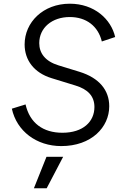

<svg xmlns="http://www.w3.org/2000/svg" viewBox="-20 -777 687 1037"><path d="M311 12C474 12 570 -90 570 -203C570 -290 516 -356 410 -389L296 -424C224 -446 192 -490 192 -544C192 -627 261 -685 357 -685C446 -685 510 -636 530 -553L602 -577C580 -674 489 -757 357 -757C213 -757 113 -657 113 -537C113 -452 164 -384 258 -355L388 -315C454 -295 490 -258 490 -199C490 -120 429 -60 317 -60C213 -60 141 -112 118 -213L44 -190C70 -69 177 12 311 12ZM163 240H232L321 70H231Z"/></svg>

Font: Mluvka
Style: Italic
Weight: 400
Italic angle: -8°
Designer: Modified by Jiří Krblich, Original typeface by Gumpita Rahayu
Foundry: Gumpita Rahayu & Jiří Krblich
Version: Version 2.000;Glyphs 3.1.1 (3134)